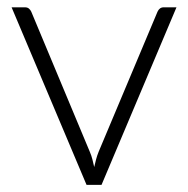

<svg xmlns="http://www.w3.org/2000/svg" viewBox="-20 -518 527 538"><path d="M264.5 0H222.5L12.5 -497.5H50Q57 -497.5 61.2 -493.8Q65.5 -490 67.5 -485.5L231.5 -93Q236.5 -81.5 239 -71Q241.5 -60.5 244 -50Q246.5 -60.5 249.2 -71.2Q252 -82 256.5 -93L421.5 -485.5Q424 -491 428.2 -494.2Q432.5 -497.5 438.5 -497.5H474.5Z"/></svg>

Font: Lato Light
Style: Regular
Weight: 300
Designer: Lukasz Dziedzic
Foundry: Lukasz Dziedzic
Version: Version 1.104; Western+Polish opensource